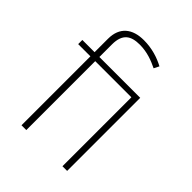

<svg xmlns="http://www.w3.org/2000/svg" viewBox="-223 -921 1044 1044"><g transform="rotate(45 299.0 -399.0)"><path d="M269 -798C181 -798 125 -755 125 -665V-562H31V-530H125V0H162V-530H440V0H476V-562H162V-659C162 -742 205 -765 270 -765C327 -765 373 -747 414 -727L429 -757C386 -780 332 -798 269 -798Z"/></g></svg>

Font: Glow Sans SC Normal ExtraLight
Style: Regular
Weight: 200
Designer: Ryoko NISHIZUKA (kana, bopomofo & ideographs); Paul D. Hunt (Latin, Greek & Cyrillic); Sandoll Communications, Soo-young
Version: Version 0.93